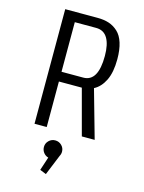

<svg xmlns="http://www.w3.org/2000/svg" viewBox="-140 -782 851 1133"><g transform="rotate(15 285.0 -215.0)"><path d="M402.5 0 328 -278H188V0H113.5V-700H311.5Q351 -700 381.2 -690Q411.5 -680 436.2 -657.2Q461 -634.5 474 -593.2Q487 -552 487 -494Q487 -414 462.8 -364.5Q438.5 -315 398 -294L481 0ZM188 -640.5V-337.5H321Q411 -337.5 411 -493.5Q411 -564.5 388 -602.5Q365 -640.5 318.5 -640.5ZM313 117.5Q313 132 306 144.5L255 269.5L216.5 254L243.5 172Q225.5 167 214 152Q202.5 137 202.5 117.5Q202.5 95 218.8 79Q235 63 257.5 63Q280.5 63 296.8 79Q313 95 313 117.5Z"/></g></svg>

Font: League Mono Narrow Light
Style: Regular
Weight: 300
Width: 3
Designer: Tyler Finck
Foundry: The League of Moveable Type / Tyler Finck
Version: Version 2.210